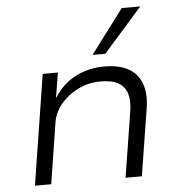

<svg xmlns="http://www.w3.org/2000/svg" viewBox="-53 -806 800 857"><g transform="rotate(-5 346.5 -378.0)"><path d="M69 0 147 -494H215L197 -384H199Q237 -444 295.5 -473.5Q354 -503 423 -503Q490 -503 531.5 -479.5Q573 -456 589.5 -411Q606 -366 596 -301L548 0H475L522 -295Q529 -341 519.5 -372.5Q510 -404 481.5 -421Q453 -438 401 -438Q347 -438 300.5 -415Q254 -392 223 -355Q192 -318 185 -274L142 0ZM376 -559 524 -756H607L433 -559Z"/></g></svg>

Font: Nunito Sans 7pt SemiExpanded Light
Style: Italic
Weight: 300
Width: 6
Italic angle: -9°
Designer: Vernon Adams
Foundry: Vernon Adams
Version: Version 3.101;gftools[0.9.27]